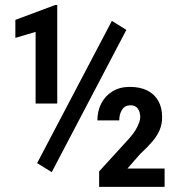

<svg xmlns="http://www.w3.org/2000/svg" viewBox="-20 -730 709 750"><path d="M473.6 -613.3 182.1 -57.6 125 -92.8 417 -648.4ZM203.6 -710.4V-325.7H119.1V-605.5L40 -582V-652.3L195.3 -710.4ZM623 -71.8V0H367.2V-60.5L484.9 -189.5Q501 -207.5 510 -222.9Q519 -238.3 523.4 -250.7Q527.8 -263.2 527.8 -272Q527.8 -292.5 518.3 -305.7Q508.8 -318.8 490.2 -318.8Q467.8 -318.8 456.8 -301.5Q445.8 -284.2 445.8 -259.8H360.4Q360.4 -295.9 375.5 -325.7Q390.6 -355.5 419.2 -373Q447.8 -390.6 486.8 -390.6Q527.3 -390.6 555.4 -376.5Q583.5 -362.3 598.4 -335.9Q613.3 -309.6 613.3 -272.5Q613.3 -245.1 603.8 -222.4Q594.2 -199.7 575.2 -177.2Q556.2 -154.8 526.9 -127.9L478 -71.8Z"/></svg>

Font: Roboto Condensed Medium
Style: Regular
Weight: 500
Designer: Christian Robertson
Foundry: Google
Version: Version 3.0